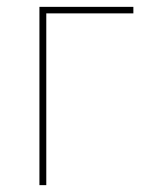

<svg xmlns="http://www.w3.org/2000/svg" viewBox="-20 -540 439 560"><path d="M95 0H115V-501H369V-520H95Z"/></svg>

Font: Fixel Text Thin
Style: Regular
Weight: 100
Width: 4
Designer: AlfaBravo + MacPaw
Foundry: Kyrylo Tkachov, Marchela Mozhyna, Serhii Makarenko, Maria Weinstein, Zakhar Kryvoshyya
Version: Version 1.211